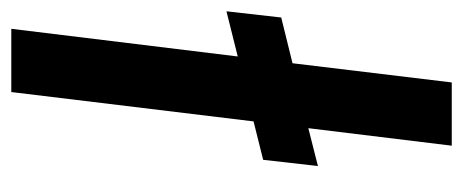

<svg xmlns="http://www.w3.org/2000/svg" viewBox="-260 -560 820 340"><g transform="rotate(-90 150.0 -390.0)"><path d="M289 -302 208 -282 174 0H62L93 -254L26 -237L37 -334L105 -351L157 -780H269L220 -379L300 -399Z"/></g></svg>

Font: Josefin Sans SemiBold
Style: Italic
Weight: 600
Italic angle: -7°
Designer: Santiago Orozco
Foundry: Typemade
Version: Version 2.000